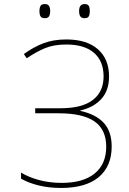

<svg xmlns="http://www.w3.org/2000/svg" viewBox="-20 -919 640 949"><path d="M84 -36V-66Q121 -43 173.5 -29Q226 -15 285 -15Q391 -15 448 -61.5Q505 -108 505 -194Q505 -278 447.5 -318.5Q390 -359 270 -359H154V-384H279Q386 -384 439 -425Q492 -466 492 -541Q492 -617 444.5 -658Q397 -699 308 -699Q247 -699 204 -681.5Q161 -664 112 -631L98 -652Q145 -686 194 -705Q243 -724 308 -724Q409 -724 464 -675.5Q519 -627 519 -541Q519 -472 481 -430Q443 -388 377 -373V-371Q454 -354 493 -311.5Q532 -269 532 -195Q532 -97 468 -43.5Q404 10 282 10Q222 10 171 -2.5Q120 -15 84 -36ZM175 -864Q175 -881 180.5 -890Q186 -899 201 -899Q217 -899 222.5 -889.5Q228 -880 228 -864Q228 -848 222.5 -838.5Q217 -829 201 -829Q186 -829 180.5 -838Q175 -847 175 -864ZM371 -864Q371 -899 398 -899Q414 -899 419 -889.5Q424 -880 424 -864Q424 -848 419 -838.5Q414 -829 398 -829Q383 -829 377 -838Q371 -847 371 -864Z"/></svg>

Font: Noto Sans Mono UI Thin
Style: Regular
Weight: 250
Monospace: yes
Designer: Monotype Design team
Foundry: Monotype Imaging Inc.
Version: Version 1.000